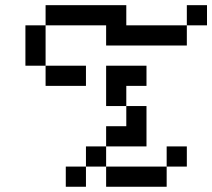

<svg xmlns="http://www.w3.org/2000/svg" viewBox="-20 -712 809 732"><path d="M76.9 -615.4H153.8V-538.5H76.9ZM76.9 -538.5H153.8V-461.5H76.9ZM153.8 -692.3H230.8V-615.4H153.8ZM230.8 -692.3H307.7V-615.4H230.8ZM307.7 -692.3H384.6V-615.4H307.7ZM384.6 -692.3H461.5V-615.4H384.6ZM153.8 -461.5H230.8V-384.6H153.8ZM230.8 -461.5H307.7V-384.6H230.8ZM384.6 -615.4H461.5V-538.5H384.6ZM461.5 -615.4H538.5V-538.5H461.5ZM538.5 -615.4H615.4V-538.5H538.5ZM461.5 -461.5H538.5V-384.6H461.5ZM384.6 -461.5H461.5V-384.6H384.6ZM384.6 -384.6H461.5V-307.7H384.6ZM461.5 -307.7H538.5V-230.8H461.5ZM461.5 -230.8H538.5V-153.8H461.5ZM384.6 -230.8H461.5V-153.8H384.6ZM307.7 -153.8H384.6V-76.9H307.7ZM384.6 -76.9H461.5V0H384.6ZM461.5 -76.9H538.5V0H461.5ZM538.5 -76.9H615.4V0H538.5ZM615.4 -153.8H692.3V-76.9H615.4ZM692.3 -692.3H769.2V-615.4H692.3ZM615.4 -615.4H692.3V-538.5H615.4ZM230.8 -76.9H307.7V0H230.8Z"/></svg>

Font: Jacquarda Bastarda 9
Style: Regular
Weight: 400
Designer: Sarah Cadigan-Fried
Version: Version 1.000; ttfautohint (v1.8.4.7-5d5b)